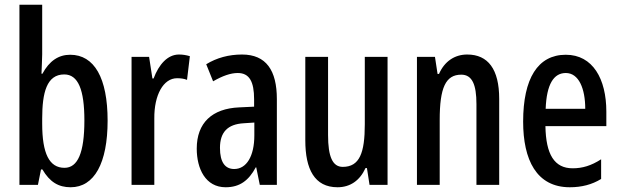

<svg xmlns="http://www.w3.org/2000/svg" viewBox="-20 -780 2616 810"><path d="M158 -551V-760H62V0H140L153 -65H159C190 -12 227 10 278 10C378 10 434 -92 434 -271C434 -451 378 -549 276 -549C227 -549 188 -523 159 -469H155C156 -502 158 -530 158 -551ZM251 -466C310 -466 336 -401 336 -272C336 -135 308 -72 252 -72C188 -72 158 -132 158 -258V-280C158 -389 177 -466 251 -466Z M735 -550C687 -550 650 -508 628 -449H623L609 -540H535V0H631V-280C630 -379 669 -450 727 -450C743 -450 757 -448 769 -443L781 -543C764 -548 750 -550 735 -550Z M1001 -550C945 -550 894 -536 850 -509L879 -437C919 -460 953 -472 983 -472C1032 -472 1052 -436 1052 -361V-330L989 -327C875 -322 810 -262 810 -153C810 -68 847 10 932 10C991 10 1029 -18 1059 -74H1061L1076 0H1148V-362C1148 -483 1103 -550 1001 -550ZM1008 -260 1053 -263V-209C1053 -121 1020 -67 968 -67C930 -67 908 -95 908 -156C908 -222 940 -256 1008 -260Z M1615 -540H1519V-256C1519 -135 1497 -76 1426 -76C1383 -76 1364 -119 1364 -210V-540H1268V-188C1268 -66 1307 10 1404 10C1457 10 1498 -18 1522 -71H1528L1539 0H1615Z M1951 -550C1898 -550 1855 -521 1832 -468H1826L1815 -540H1739V0H1835V-274C1835 -410 1860 -465 1926 -465C1972 -465 1990 -423 1990 -341V0H2086V-363C2086 -488 2039 -550 1951 -550Z M2367 -549C2249 -549 2187 -449 2187 -267C2187 -106 2243 10 2384 10C2433 10 2477 -1 2516 -25V-108C2474 -81 2437 -70 2396 -70C2319 -70 2283 -128 2281 -248H2538V-309C2538 -447 2481 -549 2367 -549ZM2367 -472C2422 -472 2449 -406 2449 -321H2282C2286 -425 2316 -472 2367 -472Z"/></svg>

Font: Noto Sans Devanagari ExtraCondensed Medium
Style: Regular
Weight: 500
Width: 2
Designer: Jelle Bosma - Monotype Design Team
Foundry: Monotype Imaging Inc.
Version: Version 2.004